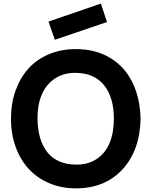

<svg xmlns="http://www.w3.org/2000/svg" viewBox="-20 -1041 850 1077"><path d="M287.6 -817.9 580.1 -917.5 545.9 -1021 252 -919.9ZM405.3 15.6Q323.7 15.6 255.4 -13.7Q187 -43 140.1 -94.5Q93.3 -146 67.4 -218.3Q41.5 -290.5 41.5 -375Q41.5 -460 66.9 -531.7Q92.3 -603.5 138.7 -655.5Q185.1 -707.5 253.7 -736.6Q322.3 -765.6 405.3 -765.6Q515.6 -765.6 597.4 -716.6Q679.2 -667.5 722.4 -579.6Q765.6 -491.7 768.6 -375Q765.1 -197.8 667.2 -91.1Q569.3 15.6 405.3 15.6ZM405.3 -117.7Q474.6 -116.7 523.4 -149.9Q572.3 -183.1 595.5 -240.7Q618.7 -298.3 618.7 -375Q618.7 -494.1 564.2 -562.5Q509.8 -630.9 405.3 -632.3Q336.4 -633.3 287.1 -599.9Q237.8 -566.4 213.6 -508.5Q189.5 -450.7 190.4 -375Q191.9 -254.4 245.8 -186.8Q299.8 -119.1 405.3 -117.7Z"/></svg>

Font: Manrope3 ExtraBold
Style: Bold
Weight: 800
Width: 4
Designer: Mikhail Sharanda
Foundry: Mikhail Sharanda
Version: Version 3.000;PS 003.000;hotconv 1.0.88;makeotf.lib2.5.64775